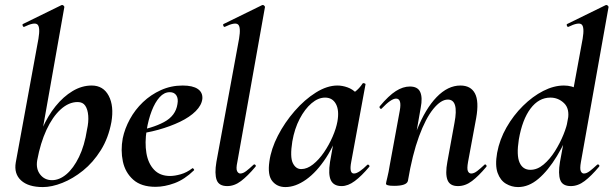

<svg xmlns="http://www.w3.org/2000/svg" viewBox="-20 -746 2489 779"><path d="M154 13Q95 13 65.5 -14Q36 -41 44 -87L136 -589Q144 -637 131.5 -647Q119 -657 78 -637Q74 -636 72 -642Q70 -648 74 -649L229 -725Q234 -727 238 -723Q242 -719 241 -717L131 -96Q125 -61 143 -38Q161 -15 191 -15Q221 -15 249.5 -39Q278 -63 300.5 -109Q323 -155 333 -220Q340 -251 338 -276.5Q336 -302 326 -317Q316 -332 295 -332Q259 -332 226 -302Q193 -272 168.5 -219Q144 -166 131 -96L120 -116Q129 -173 151.5 -224.5Q174 -276 205.5 -315Q237 -354 274.5 -376.5Q312 -399 352 -399Q399 -399 421 -357.5Q443 -316 432 -251Q420 -186 389 -136.5Q358 -87 317 -54Q276 -21 233 -4Q190 13 154 13Z M611 12Q553 12 520.5 -17Q488 -46 478.5 -91Q469 -136 478 -185Q486 -224 507 -262.5Q528 -301 560 -331.5Q592 -362 633 -380.5Q674 -399 721 -399Q762 -399 782.5 -385Q803 -371 801 -345Q798 -319 774 -295Q750 -271 710.5 -252Q671 -233 622.5 -219.5Q574 -206 524 -201L526 -214Q597 -225 645 -250.5Q693 -276 700 -324Q704 -346 695.5 -359Q687 -372 669 -372Q646 -372 627.5 -351.5Q609 -331 595.5 -296Q582 -261 575 -218Q567 -167 574 -125Q581 -83 605 -57.5Q629 -32 670 -32Q689 -32 713.5 -39Q738 -46 760 -63Q762 -65 765.5 -61Q769 -57 767 -55Q729 -18 688.5 -3Q648 12 611 12Z M902 9Q868 9 859 -16Q850 -41 858 -89L950 -589Q958 -637 945.5 -647Q933 -657 892 -637Q888 -636 886 -642Q884 -648 888 -649L1043 -725Q1048 -727 1052 -723Q1056 -719 1055 -717L943 -89Q937 -61 942 -51.5Q947 -42 955 -42Q966 -42 979 -52Q992 -62 1008 -77Q1012 -81 1016 -77Q1020 -73 1016 -69Q985 -32 958 -11.5Q931 9 902 9Z M1138 13Q1104 13 1084.5 -11.5Q1065 -36 1073 -91Q1080 -142 1107.5 -195.5Q1135 -249 1175.5 -295.5Q1216 -342 1261.5 -370.5Q1307 -399 1349 -399Q1369 -399 1390 -391.5Q1411 -384 1426.5 -367.5Q1442 -351 1444 -324L1384 -357Q1401 -359 1419.5 -373Q1438 -387 1451 -407Q1453 -410 1458.5 -408Q1464 -406 1463 -404L1405 -89Q1396 -42 1416 -42Q1426 -42 1440 -51.5Q1454 -61 1470 -77Q1473 -80 1477 -76Q1481 -72 1478 -69Q1447 -32 1419.5 -11.5Q1392 9 1366 9Q1334 9 1322.5 -14.5Q1311 -38 1319 -89L1344 -229L1365 -246Q1341 -164 1303 -106Q1265 -48 1222 -17.5Q1179 13 1138 13ZM1202 -60Q1226 -60 1250 -79Q1274 -98 1294.5 -128Q1315 -158 1329.5 -191.5Q1344 -225 1349 -253Q1357 -298 1343 -324Q1329 -350 1299 -350Q1271 -350 1244 -327Q1217 -304 1196 -264Q1175 -224 1166 -172Q1156 -109 1168 -84.5Q1180 -60 1202 -60Z M1838 9Q1805 9 1795.5 -16Q1786 -41 1795 -89L1824 -248Q1842 -342 1797 -342Q1769 -342 1738 -304Q1707 -266 1680 -192.5Q1653 -119 1635 -12L1617 -13Q1637 -132 1671.5 -218.5Q1706 -305 1751.5 -352Q1797 -399 1848 -399Q1890 -399 1907 -367Q1924 -335 1912 -267L1879 -89Q1874 -61 1878.5 -51.5Q1883 -42 1892 -42Q1903 -42 1916 -52Q1929 -62 1945 -77Q1948 -81 1952 -77Q1956 -73 1953 -69Q1922 -32 1895 -11.5Q1868 9 1838 9ZM1579 8Q1560 8 1553 5.5Q1546 3 1546 0Q1546 -4 1551.5 -26Q1557 -48 1561 -74L1602 -297Q1611 -346 1587 -346Q1577 -346 1562.5 -336Q1548 -326 1529 -306Q1526 -302 1522 -306.5Q1518 -311 1521 -315Q1557 -358 1586 -376.5Q1615 -395 1643 -395Q1675 -395 1685 -372.5Q1695 -350 1687 -309L1635 -12Q1630 8 1579 8Z M2082 13Q2056 13 2033 -0.5Q2010 -14 1999 -44.5Q1988 -75 1997 -126Q2007 -180 2035 -229Q2063 -278 2102 -316.5Q2141 -355 2184 -377Q2227 -399 2268 -399Q2301 -399 2326.5 -383Q2352 -367 2354 -332L2304 -246Q2275 -171 2239.5 -112.5Q2204 -54 2164.5 -20.5Q2125 13 2082 13ZM2132 -57Q2160 -57 2185.5 -78.5Q2211 -100 2231.5 -132.5Q2252 -165 2266 -199.5Q2280 -234 2284 -260Q2292 -305 2268.5 -327.5Q2245 -350 2213 -350Q2166 -350 2132.5 -305.5Q2099 -261 2085 -180Q2075 -116 2088 -86.5Q2101 -57 2132 -57ZM2296 9Q2262 9 2253 -16Q2244 -41 2252 -89L2344 -589Q2352 -637 2339.5 -647Q2327 -657 2286 -637Q2282 -636 2280 -642Q2278 -648 2282 -649L2437 -725Q2442 -727 2446 -723Q2450 -719 2449 -717L2337 -89Q2332 -61 2336.5 -51.5Q2341 -42 2349 -42Q2360 -42 2373 -52Q2386 -62 2402 -77Q2406 -81 2410 -77Q2414 -73 2410 -69Q2379 -32 2352 -11.5Q2325 9 2296 9Z"/></svg>

Font: Cormorant Infant Light
Style: Bold Italic
Weight: 700
Italic angle: -10°
Version: Version 4.001